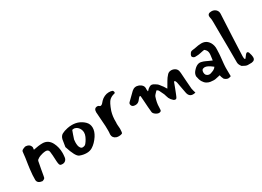

<svg xmlns="http://www.w3.org/2000/svg" viewBox="-19 -1404 2949 2157"><g transform="rotate(-30 1455.0 -325.0)"><path d="M114 5Q52 -2 50 -48Q49 -106 59 -185Q63 -214 66 -237Q69 -260 72 -277Q74 -294 78 -316L84 -369Q86 -385 87 -394.5Q88 -404 98 -411.5Q108 -419 138 -429Q199 -429 210 -379V-377Q210 -374 209.5 -370.5Q209 -367 208 -362Q206 -350 207 -349Q276 -364 324 -364Q400 -364 437 -292Q468 -231 468 -157Q468 -147 467 -133.5Q466 -120 464 -102Q461 -78 445 -63.5Q429 -49 407 -49Q392 -49 382.5 -52Q373 -55 368.5 -68.5Q364 -82 362 -112L361 -133Q360 -163 358 -189Q356 -215 353 -237Q348 -270 312 -270Q304 -270 294.5 -268.5Q285 -267 274 -265Q252 -259 240 -255Q228 -251 219 -246Q210 -241 195 -230Q188 -225 185 -210Q182 -195 182 -193Q175 -161 168.5 -122.5Q162 -84 154 -40Q153 -38 152.5 -33.5Q152 -29 150 -21Q147 -5 114 5Z M704 -20Q659 -20 616 -37Q573 -53 528 -198L543 -291Q553 -330 581 -345.5Q609 -361 656 -371Q686 -377 715 -377Q806 -377 870 -315Q903 -282 903 -234Q903 -186 869 -133Q828 -71 778 -40Q746 -20 704 -20ZM682 -101Q688 -97 704.5 -99Q721 -101 731 -109Q741 -118 755 -138.5Q769 -159 780.5 -185Q792 -211 792 -235Q792 -267 774 -293.5Q756 -320 724 -329Q721 -330 712 -330Q692 -330 690 -324Q682 -304 673.5 -278.5Q665 -253 655 -223L652 -188Q652 -181 652.5 -166Q653 -151 656 -140Q666 -109 682 -101Z M1111 -3Q1093 -3 1078 -8Q1034 -25 1034 -69Q1034 -78 1035 -81Q1036 -88 1036.5 -98Q1037 -108 1037 -121L1036 -179L1024 -350L1023 -364Q1023 -416 1067 -416Q1079 -416 1087 -409Q1095 -401 1102 -401Q1116 -401 1128 -414Q1139 -428 1152 -441Q1172 -462 1200 -475Q1228 -488 1257 -488Q1286 -488 1301 -481Q1307 -479 1311 -470.5Q1315 -462 1314.5 -454Q1314 -446 1304 -443Q1267 -436 1238 -411Q1210 -386 1177 -292Q1168 -261 1163.5 -229Q1159 -197 1160 -148Q1159 -146 1159 -142.5Q1159 -139 1159 -135Q1159 -128 1159.5 -119.5Q1160 -111 1161 -100Q1162 -89 1162.5 -80.5Q1163 -72 1163 -67Q1163 -18 1153 -11Q1135 -3 1111 -3Z M2099 2Q2018 23 2004 -54L1977 -199Q1976 -206 1972.5 -212Q1969 -218 1965 -225L1953 -226Q1940 -192 1927.5 -158Q1915 -124 1901 -90Q1896 -77 1888.5 -61Q1881 -45 1873 -43Q1855 -41 1842.5 -52Q1830 -63 1821 -74Q1802 -98 1795.5 -127Q1789 -156 1773 -184Q1766 -198 1758.5 -214.5Q1751 -231 1732 -238Q1723 -227 1707.5 -212.5Q1692 -198 1687 -184Q1676 -151 1670 -121Q1664 -91 1664 -57Q1664 -41 1662 -24Q1660 -7 1637 -4Q1624 -2 1607 -9.5Q1590 -17 1577.5 -29.5Q1565 -42 1563 -54Q1559 -89 1556.5 -123.5Q1554 -158 1552 -192L1546 -273L1532 -275Q1527 -268 1520 -261.5Q1513 -255 1508 -247Q1477 -203 1424 -216Q1404 -221 1397.5 -241.5Q1391 -262 1406 -276Q1429 -299 1453 -322Q1477 -345 1500 -368Q1539 -403 1590 -384Q1616 -373 1630.5 -354Q1645 -335 1641 -304Q1641 -302 1642 -292Q1643 -282 1644 -277Q1651 -279 1655.5 -286.5Q1660 -294 1664 -296Q1687 -315 1702.5 -319Q1718 -323 1734 -315.5Q1750 -308 1773 -292Q1785 -284 1795 -270Q1805 -256 1815 -244Q1824 -234 1831 -221Q1838 -208 1848 -194L1856 -207Q1876 -240 1893 -270.5Q1910 -301 1936 -329Q1954 -349 1980.5 -351Q2007 -353 2031 -340Q2055 -327 2063 -301Q2065 -293 2066 -284.5Q2067 -276 2068 -268Q2072 -216 2075 -164.5Q2078 -113 2083 -60Q2085 -44 2090 -29Q2095 -14 2099 2Z M2501 49Q2486 49 2470 39Q2465 35 2461.5 32.5Q2458 30 2456 29Q2452 28 2446 12L2438 -7L2433 -30Q2405 -24 2388.5 -20.5Q2372 -17 2367 -16Q2360 -15 2354.5 -15Q2349 -15 2345 -15Q2327 -15 2304.5 -18.5Q2282 -22 2260 -35.5Q2238 -49 2221.5 -76.5Q2205 -104 2197 -152Q2198 -186 2222 -213Q2276 -277 2329 -262Q2352 -257 2375 -246Q2387 -240 2405 -232Q2423 -224 2448 -213L2452 -241Q2459 -289 2458 -299Q2458 -327 2443 -346Q2428 -365 2421 -364Q2408 -362 2395 -359.5Q2382 -357 2369 -354Q2345 -347 2298 -347Q2286 -347 2274 -356.5Q2262 -366 2263 -378Q2266 -395 2281 -414Q2291 -426 2306 -427Q2316 -429 2323.5 -429.5Q2331 -430 2337 -431Q2368 -438 2391.5 -441Q2415 -444 2431 -444Q2477 -444 2506.5 -417.5Q2536 -391 2547 -347Q2553 -325 2551 -293Q2550 -285 2550 -273Q2550 -261 2549 -245Q2548 -232 2546.5 -213Q2545 -194 2542 -168Q2539 -143 2537.5 -124.5Q2536 -106 2535 -93Q2534 -84 2534 -70.5Q2534 -57 2534 -40L2535 41Q2514 49 2501 49ZM2341 -96Q2343 -96 2346.5 -96.5Q2350 -97 2354 -98Q2378 -105 2397.5 -114.5Q2417 -124 2429 -143Q2393 -171 2370.5 -182Q2348 -193 2330 -193Q2323 -193 2313 -190Q2303 -187 2298 -181Q2289 -171 2289 -150Q2289 -132 2296 -119Q2313 -96 2341 -96Z M2793 28H2763Q2742 28 2698 2Q2672 -30 2672 -58Q2672 -175 2671.5 -263Q2671 -351 2670 -410L2669 -586Q2669 -603 2667.5 -619.5Q2666 -636 2662 -650Q2661 -653 2661 -662Q2661 -699 2711 -699Q2744 -699 2766.5 -677.5Q2789 -656 2787 -621Q2786 -595 2783.5 -555Q2781 -515 2779 -462L2773 -342Q2769 -257 2766.5 -193.5Q2764 -130 2762 -87Q2761 -77 2763 -65Q2765 -53 2766 -50L2776 -46Q2796 -71 2805 -84Q2816 -99 2828 -99Q2840 -99 2846 -84Q2860 -42 2860 -21Q2860 -9 2859 -6Q2855 14 2836.5 22Q2818 30 2793 28Z"/></g></svg>

Font: Mansalva
Style: Regular
Weight: 400
Designer: Carolina Short
Foundry: Carolina Short
Version: Version 2.112; ttfautohint (v1.8.4.7-5d5b)